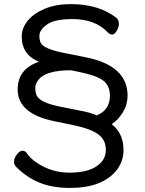

<svg xmlns="http://www.w3.org/2000/svg" viewBox="-20 -840 715 945"><path d="M457 -272Q521 -299.8 521 -368.2Q521 -419.9 486.6 -444.6Q452.1 -469.2 370.1 -485.8L329.1 -494.1Q206.1 -494.1 169.9 -448.2Q153.8 -428.2 153.8 -407.2Q153.8 -384.3 161.1 -369.1Q178.2 -335 272 -315.9L377 -294.9Q421.9 -287.1 457 -272ZM324.2 85Q238.3 85 174.6 59.1Q110.8 33.2 58.1 -20Q49.3 -28.8 49.1 -44.9Q48.8 -61 63 -79.6Q77.1 -98.1 89.8 -98.1Q102.1 -98.1 109.9 -88.9Q127.9 -60.1 164.1 -37.1Q234.9 9.8 321.8 9.8Q407.7 9.8 454.3 -21Q501 -51.8 501 -102.1Q501 -150.9 464.6 -178Q428.2 -205.1 350.1 -222.2L244.1 -244.1Q67.4 -281.2 66.9 -398.9Q66.9 -501 171.9 -536.1Q86.9 -570.3 86.9 -660.2Q86.9 -702.1 116.9 -738.5Q147 -774.9 201.4 -797.4Q255.9 -819.8 328.1 -819.8Q466.3 -819.8 553.2 -752Q565.4 -740.7 565.2 -722.9Q564.9 -705.1 554 -687.5Q543 -669.9 532.2 -669.9Q520 -669.9 509.8 -681.2Q448.7 -746.1 335.9 -746.1Q249 -746.1 211.4 -719.5Q173.8 -692.9 173.8 -663.1Q173.8 -642.1 181.2 -627.9Q197.3 -599.1 292 -580.1L397 -559.1Q607.9 -519 607.9 -369.1Q607.9 -325.2 585 -287.6Q562 -250 529.8 -229Q587.9 -183.1 587.9 -102.1Q587.9 -46.9 555.2 -3.9Q485.4 85 324.2 85Z"/></svg>

Font: LXGW WenKai Screen R
Style: Regular
Weight: 400
Designer: Fontworks Inc.
Version: Version 1.235;May 31, 2022